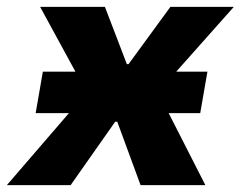

<svg xmlns="http://www.w3.org/2000/svg" viewBox="-60 -540 702 560"><path d="M44 -210H141L-40 0H146L276 -185H282L350 0H539L432 -210H524L545 -331H454L622 -520H437L315 -353H310L246 -520H57L160 -331H65Z"/></svg>

Font: Fixel Display ExtraBold
Style: Italic
Weight: 800
Italic angle: -10°
Designer: AlfaBravo + MacPaw
Foundry: Kyrylo Tkachov, Marchela Mozhyna, Serhii Makarenko, Maria Weinstein, Zakhar Kryvoshyya
Version: Version 1.210;Glyphs 3.2 (3217)